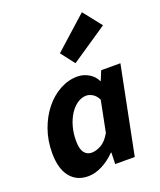

<svg xmlns="http://www.w3.org/2000/svg" viewBox="-152 -917 855 1024"><g transform="rotate(-20 276.0 -405.0)"><path d="M312 -578 252 -656 437 -822 519 -718ZM171 12Q105 12 68 -35Q31 -82 31 -170Q31 -241 53 -302.5Q75 -364 112 -410Q149 -456 197 -482Q245 -508 296 -508Q330 -508 360 -490.5Q390 -473 404 -443H406L428 -496H537L438 0H327L329 -65H326Q292 -30 251 -9Q210 12 171 12ZM231 -100Q256 -100 284.5 -115.5Q313 -131 337 -173L372 -349Q360 -374 341.5 -385Q323 -396 306 -396Q280 -396 256 -380Q232 -364 213.5 -336Q195 -308 184 -270Q173 -232 173 -187Q173 -142 188.5 -121Q204 -100 231 -100Z"/></g></svg>

Font: TypoPRO Source Sans Pro
Style: Bold Italic
Weight: 700
Italic angle: -11°
Designer: Paul D. Hunt
Foundry: Adobe Systems Incorporated
Version: Version 1.075;PS 2.000;hotconv 1.0.86;makeotf.lib2.5.63406